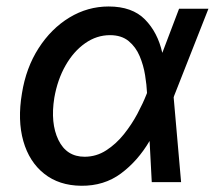

<svg xmlns="http://www.w3.org/2000/svg" viewBox="-20 -573 683 604"><path d="M235.4 11.4Q165.8 10.7 119 -26.5Q72.1 -63.6 53.4 -129.1Q34.8 -194.6 49 -279.1Q61.8 -359.7 101.4 -421.3Q141 -483 198.3 -517.8Q255.7 -552.6 321.7 -552.6Q396 -552.6 436.1 -511.7Q476.2 -470.9 490.4 -407.3H490.8L543.3 -545.5H635.7L527.7 -271.3L526.3 -266.7L549.7 0H457.4L450.6 -129.6Q413.4 -66.4 360.4 -27.2Q307.5 12.1 235.4 11.4ZM442.5 -280.5V-280.9Q441.4 -305.8 436.4 -336.6Q431.5 -367.5 419.4 -396.3Q407.3 -425.1 384.8 -443.7Q362.2 -462.4 326 -462.4Q284.1 -462.4 247.9 -437Q211.6 -411.6 186.3 -367.2Q160.9 -322.8 150.9 -265.6Q138.1 -185.7 163.7 -132.8Q189.3 -79.9 246.1 -79.9Q283 -79.9 314.1 -100Q345.2 -120 369.9 -150.9Q394.5 -181.8 412.3 -215.2Q430 -248.6 440.3 -274.9Z"/></svg>

Font: Inter UI Medium
Style: Italic
Weight: 500
Italic angle: 9.39999°
Designer: Rasmus Andersson
Foundry: rsms
Version: 3.2;8d6f07862